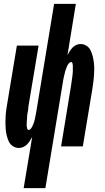

<svg xmlns="http://www.w3.org/2000/svg" viewBox="-20 -755 540 990"><path d="M102 215 146 -49Q140 -39 134 -29Q128 -19 119.5 -10.5Q111 -2 100 3Q89 8 78 8Q61 8 47 -1Q33 -10 26 -24.5Q19 -39 15 -55Q11 -71 9.5 -87.5Q8 -104 8 -121Q8 -138 9 -155.5Q10 -173 12.5 -190Q15 -207 18 -225L67 -520H179L127 -209Q126 -204 126 -198.5Q126 -193 125 -187.5Q124 -182 123 -177Q122 -172 121 -166.5Q120 -161 120 -155.5Q120 -150 119.5 -144.5Q119 -139 118.5 -133.5Q118 -128 118 -123Q118 -118 117.5 -112.5Q117 -107 118 -102Q119 -97 120.5 -91Q122 -85 127 -85Q133 -85 138 -90.5Q143 -96 146 -102Q149 -108 151.5 -114.5Q154 -121 156 -127Q158 -133 159.5 -139.5Q161 -146 162 -152.5Q163 -159 164.5 -165Q166 -171 167 -178L259 -735H371L328 -471Q333 -481 339.5 -491Q346 -501 354 -509.5Q362 -518 373 -523Q384 -528 395 -528Q412 -528 426 -519Q440 -510 447 -495.5Q454 -481 458 -465Q462 -449 464 -432.5Q466 -416 466 -399Q466 -382 464.5 -364.5Q463 -347 461 -330Q459 -313 456 -295L407 0H295L346 -311Q347 -316 347.5 -321.5Q348 -327 349 -332.5Q350 -338 350.5 -343Q351 -348 352 -353.5Q353 -359 353.5 -364.5Q354 -370 354.5 -375.5Q355 -381 355.5 -386.5Q356 -392 355.5 -397Q355 -402 355.5 -407.5Q356 -413 355.5 -418Q355 -423 353.5 -429Q352 -435 347 -435Q341 -435 336 -429.5Q331 -424 328 -418Q325 -412 322.5 -405.5Q320 -399 318 -393Q316 -387 314.5 -380.5Q313 -374 311.5 -367.5Q310 -361 308.5 -355Q307 -349 306 -342L214 215Z"/></svg>

Font: Iosevka Term Curly Heavy
Style: Italic
Weight: 900
Italic angle: -9°
Designer: Belleve Invis
Foundry: Belleve Invis
Version: Version 32.3.0